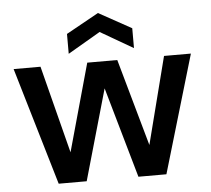

<svg xmlns="http://www.w3.org/2000/svg" viewBox="-52 -791 929 847"><g transform="rotate(-5 412.5 -367.5)"><path d="M174 0 20 -521H139L240 -126H236L346 -521H479L590 -126H585L686 -521H805L651 0H527L410 -410H415L298 0ZM268 -567V-655L412 -735L557 -655V-567L412 -651Z"/></g></svg>

Font: DM Sans 10pt SemiBold
Style: Regular
Weight: 600
Version: Version 4.004;gftools[0.9.30]